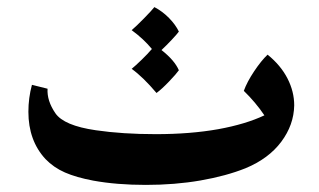

<svg xmlns="http://www.w3.org/2000/svg" viewBox="-20 -510 899 541"><path d="M809 -213Q808 -158 772.5 -110.5Q737 -63 672 -36Q617 -14 545 -1.5Q473 11 391 11Q309 11 243 -1Q195 -10 163 -24Q131 -38 108 -62Q60 -114 60 -195Q60 -234 70 -271L114 -260Q112 -226 136 -191Q160 -156 250 -143Q325 -132 419 -132Q516 -132 595 -146Q672 -160 725 -185Q700 -222 667 -254Q676 -279 696 -309Q716 -339 734 -356Q771 -326 790 -289Q809 -252 809 -213ZM484 -312Q477 -302 456.5 -280.5Q436 -259 421 -248Q383 -293 351 -316Q362 -325 379 -341.5Q396 -358 408 -372Q384 -401 351 -425Q364 -436 386 -458.5Q408 -481 415 -490Q438 -478 456.5 -459Q475 -440 484 -421Q479 -414 464 -398Q449 -382 435 -369Q472 -340 484 -312Z"/></svg>

Font: Mirza
Style: Bold
Weight: 700
Designer: Arabic design by Kourosh Beigpour, Latin design by Eduardo Tunni, engineering by Lasse Fister
Version: Version 1.0010g